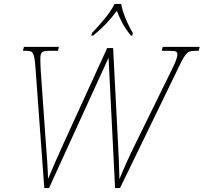

<svg xmlns="http://www.w3.org/2000/svg" viewBox="-20 -951 1030 971"><path d="M445 -784 442 -771H451C506 -816 537 -851 571 -896C588 -852 607 -814 642 -771H649L652 -784C627 -825 600 -886 593 -931H559C538 -885 486 -827 445 -784ZM159 -613 204 0H228L529 -659L562 0H587L886 -616C923 -693 931 -694 976 -694H985L990 -714H803L798 -694H828C870 -694 877 -692 877 -674C877 -661 867 -636 852 -605L662 -218C629 -151 604 -94 584 -45C583 -100 580 -166 577 -225L552 -708H522L299 -220C268 -151 243 -95 223 -46C222 -95 217 -166 212 -225L186 -595C185 -608 184 -638 184 -652C184 -688 191 -694 232 -694H273L278 -714H101L96 -694H112C146 -694 153 -689 159 -613Z"/></svg>

Font: Noto Serif SemiCondensed Thin
Style: Italic
Weight: 100
Width: 4
Italic angle: -12°
Designer: Monotype Design Team
Foundry: Monotype Imaging Inc.
Version: Version 2.013